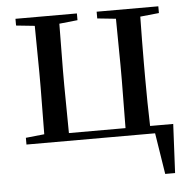

<svg xmlns="http://www.w3.org/2000/svg" viewBox="-51 -572 792 794"><g transform="rotate(-5 345.5 -175.5)"><path d="M42 0H576L603 171H644L654 -32H558C556 -88 555 -174 555 -230V-292C555 -346 556 -430 557 -486L635 -494V-522H379V-494L456 -486L458 -292V-230L456 -32H221L219 -230V-292L221 -486L297 -494V-522H42V-494L119 -486L121 -292V-230L119 -36L42 -28Z"/></g></svg>

Font: Noto Serif CJK SC Medium
Style: Regular
Weight: 500
Designer: Ryoko NISHIZUKA 西塚涼子 (kana & ideographs); Frank Grießhammer (Latin, Greek & Cyrillic); Wenlong ZHANG 张文龙 (bopomofo); San
Foundry: Adobe
Version: Version 2.001;hotconv 1.1.0;makeotfexe 2.6.0